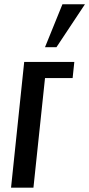

<svg xmlns="http://www.w3.org/2000/svg" viewBox="-20 -863 411 883"><path d="M187 -646 267.1 -843.3H370.6L239.7 -646ZM30.8 0 91.3 -578.1H321.8L314 -503.9H187L133.8 0Z"/></svg>

Font: Oswald
Style: Regular
Weight: 400
Designer: Vernon Adams
Foundry: Vernon Adams
Version: 3.0; ttfautohint (v0.94.23-7a4d-dirty) -l 8 -r 50 -G 200 -x 